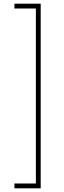

<svg xmlns="http://www.w3.org/2000/svg" viewBox="-20 -852 345 1038"><path d="M58 140H174V-806H58V-832H200V166H58Z"/></svg>

Font: Noto Sans Devanagari UI SemiCondensed Thin
Style: Regular
Weight: 100
Width: 4
Designer: Jelle Bosma - Monotype Design Team
Foundry: Monotype Imaging Inc.
Version: Version 2.004